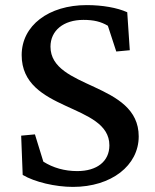

<svg xmlns="http://www.w3.org/2000/svg" viewBox="-20 -722 607 753"><path d="M266 11C417 11 524 -73 524 -187C524 -401 178 -371 178 -539C178 -602 229 -644 307 -644C348 -644 376 -637 403 -621L436 -520L489 -525L479 -674C439 -692 381 -702 320 -702C171 -702 65 -622 65 -506C65 -282 409 -318 409 -152C409 -89 360 -51 283 -51C233 -51 188 -64 150 -88L117 -195L63 -190L69 -36C116 -8 197 11 266 11Z"/></svg>

Font: TPK Tissa Web Medium
Style: Regular
Weight: 500
Designer: Jacques Le Bailly, Suppakit Chalermlarp | Katatrad Co.,Ltd.
Foundry: Jacques Le Bailly, Cadson Demak Co.,Ltd.
Version: Version 5.000;Glyphs 3.1.2 (3151)